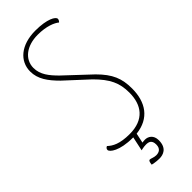

<svg xmlns="http://www.w3.org/2000/svg" viewBox="-286 -744 955 955"><g transform="rotate(-45 191.5 -266.5)"><path d="M135 -467C99 -503 70 -538 70 -585C70 -645 123 -687 202 -687C263 -687 302 -670 320 -655C325 -659 329 -666 329 -672C329 -687 291 -710 208 -710C107 -710 46 -657 46 -584C46 -531 76 -490 121 -445L238 -337C300 -275 321 -229 321 -161C321 -75 278 -14 176 -14C107 -14 75 -32 54 -52C46 -49 42 -43 42 -36C42 -22 81 10 174 10H177L161 85C161 85 180 80 196 80C214 80 233 84 233 116C233 146 214 154 195 154C179 154 165 146 157 146C147 146 146 171 146 171C146 171 169 177 195 177C221 177 257 166 257 110C257 73 232 59 210 59C198 59 191 61 191 61L202 9C300 -2 345 -70 345 -166C345 -237 326 -284 266 -344Z"/></g></svg>

Font: Yanone Kaffeesatz Extra Light
Style: Regular
Weight: 200
Designer: Yanone (Cyrillic: Daniel Pouzeot & Huerta Tipografica)
Foundry: Yanone
Version: Version 1.100;PS 001.100;hotconv 1.0.70;makeotf.lib2.5.58329